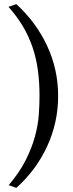

<svg xmlns="http://www.w3.org/2000/svg" viewBox="-20 -791 351 928"><path d="M59 -771Q155 -683 208 -569Q261 -455 261 -327Q261 -199 208 -84Q155 31 59 117L22 104Q74 43 104 -16.5Q134 -76 149 -131.5Q164 -187 167.5 -236.5Q171 -286 171 -327Q171 -394 163 -452.5Q155 -511 137 -563.5Q119 -616 90.5 -664Q62 -712 21 -758Z"/></svg>

Font: Quattrocento Sans
Style: Regular
Weight: 400
Designer: Pablo Impallari
Foundry: Pablo Impallari, Igino Marini, Brenda Gallo
Version: Version 2.000